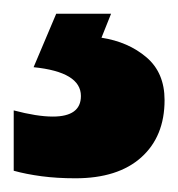

<svg xmlns="http://www.w3.org/2000/svg" viewBox="-34 -20 260 280"><path d="M206 126Q206 179 172 209.5Q138 240 76 240Q49 240 26.5 237Q4 234 -14 229V141Q20 150 43 150Q84 150 84 120Q84 85 15 78L48 0H128L114 35Q153 41 179.5 63.5Q206 86 206 126Z"/></svg>

Font: Noto Sans Bengali Condensed ExtraBold
Style: Regular
Weight: 800
Width: 3
Designer: Joana Ranito - Universal Thirst; Jelle Bosma - Monotype Design Team
Foundry: Universal Thirst ehf.
Version: Version 3.000; ttfautohint (v1.8.4.7-5d5b)